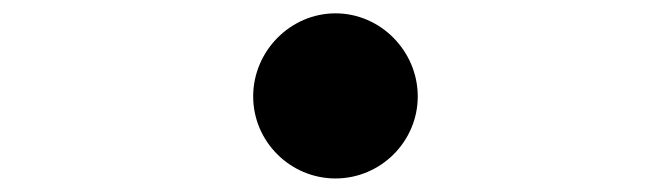

<svg xmlns="http://www.w3.org/2000/svg" viewBox="-20 -506 996 285"><path d="M355.8 -362.9C355.8 -295.8 410.9 -241.1 478 -241.1C545.1 -241.1 600.1 -295.8 600.1 -362.9C600.1 -430 545.1 -486.2 478 -486.2C410.9 -486.2 355.8 -430 355.8 -362.9Z"/></svg>

Font: Karasuma Gothic
Style: Bold
Weight: 700
Designer: Rasmus Andersson / Ryoko Nishizuka
Foundry: Genbu
Version: Version 1.00